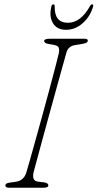

<svg xmlns="http://www.w3.org/2000/svg" viewBox="-20 -882 458 902"><path d="M137.5 -71.5Q129.5 -33 156.5 -29L188.5 -25Q207.5 -22 207 -10.5Q207 -5 200.5 -2.5Q194 0 186.5 0H22Q5.5 0 5.5 -10.5Q4.5 -21.5 25.5 -24L54 -28Q91.5 -33 103.5 -71Q107 -82 118.2 -121.5Q129.5 -161 145.2 -217.8Q161 -274.5 178.5 -338Q196 -401.5 212 -461.2Q228 -521 239.8 -566.2Q251.5 -611.5 256 -630.5Q259.5 -647.5 256 -657.5Q252.5 -667.5 235.5 -670.5L208 -675.5Q187.5 -678.5 187.5 -690Q188 -700 214.5 -700H376.5Q392.5 -700 392.5 -691.5Q392.5 -685.5 387.2 -682Q382 -678.5 368 -676L334 -670.5Q301 -665.5 292.5 -636.5Q286.5 -615.5 273.5 -568.8Q260.5 -522 243.8 -461.5Q227 -401 209.5 -337Q192 -273 176.5 -216.2Q161 -159.5 150.5 -120.2Q140 -81 137.5 -71.5ZM299 -775Q359 -775 402.5 -853Q407 -861.5 412.5 -861.5Q420 -861.5 417.5 -851.5Q403.5 -803.5 368.2 -772.8Q333 -742 290.5 -742Q247.5 -742 228.8 -773Q210 -804 221.5 -852.5Q223.5 -861.5 230.5 -861.5Q237 -861.5 237 -853Q235 -775 299 -775Z"/></svg>

Font: Fraunces 72pt S100 Thin
Style: Italic
Weight: 100
Italic angle: -16°
Version: Version 1.000; ttfautohint (v1.8.3)